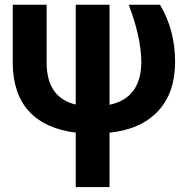

<svg xmlns="http://www.w3.org/2000/svg" viewBox="-20 -548 784 802"><path d="M296.4 -528.3V-111.3C215.3 -130.4 174.8 -189 174.8 -287.1V-528.3H33.2V-281.7C35.2 -112.3 126.5 -15.1 296.4 5.9V233.4H437.5V6.3C525.4 -2.9 593.3 -33.2 640.6 -84.5C688 -135.3 711.4 -204.1 711.4 -290.5C711.4 -377.9 690.4 -457.5 648.4 -528.3H517.6C551.8 -439 569.3 -359.9 570.3 -290.5C570.3 -189 525.9 -128.9 437.5 -110.4V-528.3Z"/></svg>

Font: Roboto
Style: Bold
Weight: 700
Designer: Google
Version: Version 2.137; 2017